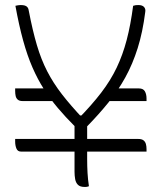

<svg xmlns="http://www.w3.org/2000/svg" viewBox="-20 -730 640 760"><path d="M40 -380H180L199 -330H69Q57 -330 50.5 -335.5Q44 -341 42 -350Q40 -359 40 -370Q40 -372 40 -373.5Q40 -375 40 -377Q40 -379 40 -380ZM417 -380H530Q547 -380 553.5 -368.5Q560 -357 560 -340Q560 -339 560 -337Q560 -335 560 -333.5Q560 -332 560 -330H390ZM560 -130H63Q50 -130 45 -142Q40 -154 40 -170Q40 -172 40 -173.5Q40 -175 40 -177Q40 -179 40 -180H527Q541 -180 548 -174.5Q555 -169 557.5 -160Q560 -151 560 -140Q560 -139 560 -137Q560 -135 560 -133.5Q560 -132 560 -130ZM325 -230Q325 -207 325 -186.5Q325 -166 325 -145.5Q325 -125 325 -100Q325 -72 326.5 -45.5Q328 -19 332 7Q330 8 328 8.5Q326 9 323.5 9.5Q321 10 319 10Q317 10 315 10Q297 10 288.5 1.5Q280 -7 277.5 -21Q275 -35 275 -50Q275 -75 275 -97.5Q275 -120 275 -141.5Q275 -163 275 -185Q275 -207 275 -231Q239 -267 209 -302.5Q179 -338 154 -377Q129 -416 108.5 -463Q88 -510 71.5 -570Q55 -630 41 -707Q45 -708 48 -708.5Q51 -709 54.5 -709.5Q58 -710 62 -710Q72 -710 78.5 -708Q85 -706 89 -701Q93 -696 94 -687Q109 -609 126 -551.5Q143 -494 167 -447.5Q191 -401 225.5 -356.5Q260 -312 310 -259L271 -273H329L288 -258Q343 -314 380.5 -363Q418 -412 442 -462.5Q466 -513 481.5 -572Q497 -631 507 -707Q513 -709 517 -709.5Q521 -710 528 -710Q543 -710 550 -702.5Q557 -695 555 -683Q545 -603 525 -539.5Q505 -476 476 -423.5Q447 -371 409 -324Q371 -277 325 -230Z"/></svg>

Font: Recursive Monospace Casual Light
Style: Regular
Weight: 300
Version: Version 1.047